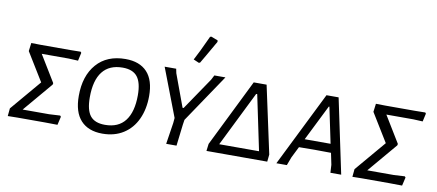

<svg xmlns="http://www.w3.org/2000/svg" viewBox="-68 -1001 2873 1263"><g transform="rotate(10 1369.0 -369.5)"><path d="M32 -51 205 -255 89 -444 96 -499 159 -498H356L426 -499L431 -492L419 -438L356 -441H176L284 -264L282 -254L116 -58H293L366 -62L372 -55L359 1L274 0H91L27 1Z M920 -290Q920 -203 889 -135.5Q858 -68 799 -30.5Q740 7 659 7Q565 7 514.5 -48Q464 -103 464 -211Q464 -345 533 -424Q602 -503 726 -503Q820 -503 870 -449.5Q920 -396 920 -290ZM537 -215Q537 -129 567.5 -91Q598 -53 666 -53Q756 -53 801 -112Q846 -171 846 -282Q846 -366 815.5 -405Q785 -444 717 -444Q628 -444 582.5 -386Q537 -328 537 -215Z M1176 -176 1171 -143 1154 0H1085L1107 -143L1110 -177L987 -498H1064L1070 -469L1150 -252H1157L1303 -467L1319 -498H1393ZM1255 -746 1300 -729 1301 -719 1243 -618 1212 -565 1204 -562 1167 -578Q1193 -625 1247 -743Z M1360 -48 1582 -498H1668L1765 -48L1760 0H1354ZM1695 -58 1618 -426H1611L1429 -58Z M2254 0H2182L2179 -53L2163 -130L2050 -131L1949 -130L1912 -56L1891 0H1821L2068 -498H2149ZM2100 -427H2096L1977 -188H2150Z M2334 -51 2507 -255 2391 -444 2398 -499 2461 -498H2658L2728 -499L2733 -492L2721 -438L2658 -441H2478L2586 -264L2584 -254L2418 -58H2595L2668 -62L2674 -55L2661 1L2576 0H2393L2329 1Z"/></g></svg>

Font: Alegreya Sans SC
Style: Italic
Weight: 400
Italic angle: -7°
Designer: Juan Pablo del Peral
Foundry: Huerta Tipografica
Version: Version 2.008; ttfautohint (v1.6)